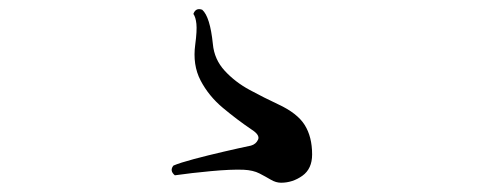

<svg xmlns="http://www.w3.org/2000/svg" viewBox="-20 -585 1040 414"><path d="M586 -191Q575 -191 564 -197.5Q553 -204 539.5 -211Q526 -218 505 -219Q478 -220 435 -216Q392 -212 357 -207Q345 -217 354 -228Q368 -234 398 -242Q428 -250 462.5 -258Q497 -266 521 -271Q532 -274 536.5 -284Q541 -294 522 -306Q491 -327 460.5 -352.5Q430 -378 412.5 -411.5Q395 -445 401 -489Q405 -519 403.5 -533.5Q402 -548 397 -555Q402 -569 416 -564Q433 -549 439 -490Q442 -457 464.5 -432.5Q487 -408 518.5 -391Q550 -374 580 -360Q621 -341 637 -315.5Q653 -290 653 -252Q653 -221 632 -206Q611 -191 586 -191Z"/></svg>

Font: Zen Old Mincho
Style: Regular
Weight: 400
Designer: Yoshimichi Ohira
Foundry: Positype
Version: Version 1.001